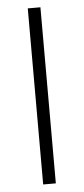

<svg xmlns="http://www.w3.org/2000/svg" viewBox="-52 -737 334 768"><g transform="rotate(-5 115.0 -353.5)"><path d="M140.6 0H89.8V-707H140.6Z"/></g></svg>

Font: Pretendard JP ExtraLight
Style: Regular
Weight: 200
Designer: Base glyphs from Inter by Rasmus Andersson; Hangeul glyphs from Noto Sans CJK(Source Han Sans) by Jang Soo-young and Kan
Foundry: Kil Hyung-jin
Version: Version 1.309